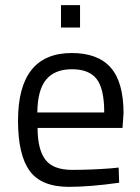

<svg xmlns="http://www.w3.org/2000/svg" viewBox="-20 -716 545 746"><path d="M412 -62 441 -65 443 -6Q329 10 248 10Q140 10 95 -52.5Q50 -115 50 -247Q50 -510 259 -510Q360 -510 410 -453.5Q460 -397 460 -276L456 -219H126Q126 -136 156 -96Q186 -56 260.5 -56Q335 -56 412 -62ZM385 -279Q385 -371 355.5 -409Q326 -447 259.5 -447Q193 -447 159.5 -407Q126 -367 125 -279ZM217 -609V-696H291V-609Z"/></svg>

Font: TitilliumWeb-Regular
Style: Regular
Weight: 400
Version: Version 1.001;PS 57.000;hotconv 1.0.70;makeotf.lib2.5.55311